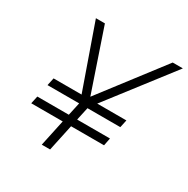

<svg xmlns="http://www.w3.org/2000/svg" viewBox="-161 -854 978 998"><g transform="rotate(30 328.0 -355.0)"><path d="M64 -159 74 -205H263L280 -283H90L100 -329H268L134 -710H188L313 -342L595 -710H656L362 -329H537L527 -283H330L313 -205H510L501 -159H303L269 0H219L253 -159Z"/></g></svg>

Font: Geist Mono ExtraLight
Style: Italic
Weight: 200
Italic angle: -12°
Monospace: yes
Designer: Basement.studio, Andrés Briganti, Mateo Zaragoza
Foundry: Basement.studio, Vercel, Andrés Briganti, Guido Ferreyra, Mateo Zaragoza
Version: Version 1.500; ttfautohint (v1.8.4.7-5d5b)